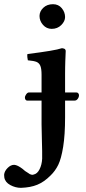

<svg xmlns="http://www.w3.org/2000/svg" viewBox="-94 -675 413 924"><path d="M106 -314.9Q106 -344.2 100.3 -357.9Q94.7 -371.6 82 -377Q69.3 -382.3 40 -384.8Q38.6 -389.6 37.6 -399.9Q36.6 -410.2 38.1 -415Q171.9 -431.6 203.1 -442.9Q209 -442.9 210.9 -441.9Q218.8 -440.4 220.2 -436Q222.2 -434.1 222.2 -429.2Q222.2 -428.7 221.9 -421.6Q221.7 -414.6 221.2 -403.6Q220.7 -392.6 220.2 -379.4Q219.7 -366.2 219.5 -350.3Q219.2 -334.5 219.2 -320.8V-230H273.9Q279.8 -230 283 -225.6Q286.1 -221.2 286.1 -216.8Q286.1 -207.5 280 -199.2Q273.9 -190.9 265.1 -190.9H219.2V-109.9Q219.2 -25.9 210 31.5Q200.7 88.9 186.3 118.4Q171.9 147.9 148.9 169.9Q118.2 200.7 85.4 214.1Q52.7 227.5 6.8 229Q-19.5 229 -44.4 215.6Q-69.3 202.1 -73.2 179.2Q-74.2 175.3 -74.2 166Q-72.8 148.9 -57.6 133.5Q-42.5 118.2 -25.9 118.2Q-9.3 119.1 15.1 138.2Q25.4 148.4 41 157.2Q46.9 161.6 49.8 163.1Q52.7 164.6 58.1 165.8Q63.5 167 67.9 165Q85.4 161.6 96.4 139.6Q107.4 117.7 108.9 88.9Q109.4 56.6 107.7 2.4Q106 -51.8 106 -76.2V-190.9H37.1Q31.7 -190.9 28.8 -195.3Q25.9 -199.7 25.9 -205.1Q25.9 -212.9 32.2 -221.4Q38.6 -230 44.9 -230H106ZM96.2 -598.1Q96.2 -620.1 114.3 -637.5Q132.3 -654.8 161.1 -654.8Q187.5 -654.8 203.4 -635.5Q219.2 -616.2 219.2 -592.8Q219.2 -572.8 200.9 -554.4Q182.6 -536.1 154.8 -536.1Q129.9 -536.1 113 -555.2Q96.2 -574.2 96.2 -598.1Z"/></svg>

Font: Common Serif SemiBold
Style: Regular
Weight: 600
Designer: Philipp H. Poll, Khaled Hosny
Foundry: Stefan Peev, Context Ltd.
Version: Version 1.026